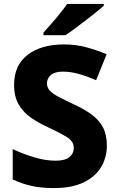

<svg xmlns="http://www.w3.org/2000/svg" viewBox="-20 -951 603 981"><path d="M526 -207Q526 -146 496 -96.5Q466 -47 406 -18.5Q346 10 255 10Q192 10 142 -1Q92 -12 45 -34V-189Q99 -164 155.5 -147Q212 -130 264 -130Q313 -130 335 -148.5Q357 -167 357 -195Q357 -229 322 -250.5Q287 -272 223 -302Q181 -321 141.5 -347.5Q102 -374 77 -414.5Q52 -455 52 -518Q52 -618 121.5 -671Q191 -724 306 -724Q368 -724 421 -709.5Q474 -695 525 -674L471 -541Q423 -562 381.5 -573.5Q340 -585 301 -585Q260 -585 240 -568Q220 -551 220 -525Q220 -504 234 -488.5Q248 -473 278 -457Q308 -441 357 -418Q410 -394 448 -366Q486 -338 506 -300.5Q526 -263 526 -207ZM510 -921Q494 -907 469 -887Q444 -867 415.5 -845Q387 -823 360.5 -803.5Q334 -784 314 -771H202V-784Q218 -803 241 -828.5Q264 -854 286 -881.5Q308 -909 323 -931H510Z"/></svg>

Font: Noto Sans Tamil ExtraBold
Style: Regular
Weight: 800
Designer: Jelle Bosma - Monotype Design Team
Foundry: Monotype Imaging Inc.
Version: Version 2.004; ttfautohint (v1.8.4.7-5d5b)